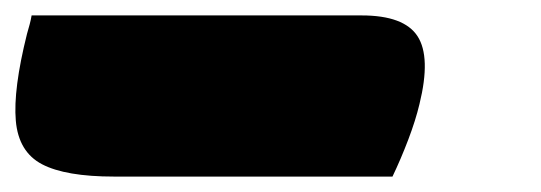

<svg xmlns="http://www.w3.org/2000/svg" viewBox="-81 0 701 249"><path d="M-40 20H388Q443 20 460.5 47Q478 74 463 135Q458 156 448.5 181Q439 206 428 229H67Q4 229 -26.5 213Q-57 197 -60.5 156.5Q-64 116 -46 44Q-44 37 -42.5 31.5Q-41 26 -40 20Z"/></svg>

Font: Recursive Mn Csl St XBk
Style: Italic
Weight: 1000
Italic angle: -15°
Monospace: yes
Version: Version 1.079;hotconv 1.0.112;makeotfexe 2.5.65598; ttfautoh